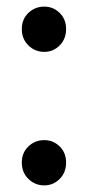

<svg xmlns="http://www.w3.org/2000/svg" viewBox="-20 -555 267 581"><path d="M114 -398Q86 -398 66 -417.5Q46 -437 46 -467Q46 -497 66 -516Q86 -535 114 -535Q141 -535 160.5 -516Q180 -497 180 -467Q180 -437 160.5 -417.5Q141 -398 114 -398ZM114 6Q86 6 66 -13.5Q46 -33 46 -63Q46 -93 66 -112Q86 -131 114 -131Q141 -131 160.5 -112Q180 -93 180 -63Q180 -33 160.5 -13.5Q141 6 114 6Z"/></svg>

Font: MOST Montserrat Medium
Style: Regular
Weight: 500
Designer: Julieta Ulanovsky
Foundry: Julieta Ulanovsky
Version: Version 8.000;March 11, 2024;FontCreator 15.0.0.2926 64-bit